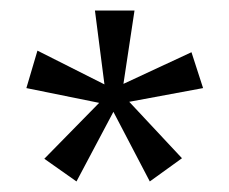

<svg xmlns="http://www.w3.org/2000/svg" viewBox="-20 -740 435 364"><path d="M125 -396 195 -528 264 -396 325 -440 225 -547 365 -573 343 -641 214 -581 235 -720H160L178 -580L51 -644L30 -573L168 -545L64 -439Z"/></svg>

Font: Telex Regular
Style: Regular
Weight: 400
Designer: Andres Torresi
Foundry: Andres Torresi
Version: Version 1.001